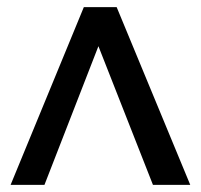

<svg xmlns="http://www.w3.org/2000/svg" viewBox="-20 -520 565 540"><path d="M9.8 0 215.8 -500H308.1L515.1 0H410.2L256.8 -390.1L105 0Z"/></svg>

Font: Perun
Style: Regular
Weight: 400
Version: Version 1.0000